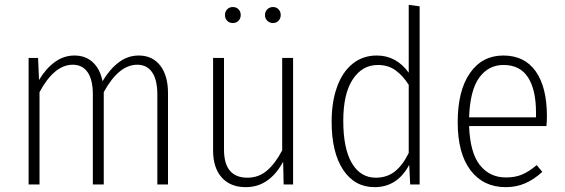

<svg xmlns="http://www.w3.org/2000/svg" viewBox="-20 -761 2330 792"><path d="M673 -377V0H629V-371Q629 -432 607.5 -463Q586 -494 546 -494Q470 -494 408 -381V0H363V-371Q363 -432 341.5 -463Q320 -494 280 -494Q204 -494 143 -381V0H98V-522H137L141 -431Q169 -478 206 -505Q243 -532 287 -532Q333 -532 363 -504Q393 -476 403 -426Q432 -475 469.5 -503.5Q507 -532 552 -532Q609 -532 641 -490.5Q673 -449 673 -377Z M1189 0H1150L1148 -94Q1091 11 994 11Q930 11 894.5 -29Q859 -69 859 -140V-522H904V-144Q904 -28 1001 -28Q1047 -28 1081.5 -57.5Q1116 -87 1144 -141V-522H1189ZM973 -699Q973 -685 964 -675.5Q955 -666 940 -666Q926 -666 917 -675.5Q908 -685 908 -699Q908 -713 917 -722.5Q926 -732 940 -732Q955 -732 964 -722.5Q973 -713 973 -699ZM1138 -699Q1138 -685 1129 -675.5Q1120 -666 1106 -666Q1092 -666 1082.5 -675.5Q1073 -685 1073 -699Q1073 -713 1082.5 -722.5Q1092 -732 1106 -732Q1120 -732 1129 -722.5Q1138 -713 1138 -699Z M1711 -735V0H1672L1668 -81Q1619 11 1525 11Q1443 11 1395.5 -60.5Q1348 -132 1348 -259Q1348 -341 1370.5 -403Q1393 -465 1435 -498.5Q1477 -532 1534 -532Q1615 -532 1666 -461V-741ZM1666 -130V-411Q1642 -449 1611.5 -471Q1581 -493 1539 -493Q1474 -493 1435 -433.5Q1396 -374 1396 -263Q1396 -148 1431.5 -88Q1467 -28 1530 -28Q1576 -28 1608.5 -53.5Q1641 -79 1666 -130Z M2234 -241H1915Q1919 -131 1959.5 -80Q2000 -29 2067 -29Q2105 -29 2133.5 -41Q2162 -53 2194 -80L2217 -52Q2183 -21 2146.5 -5Q2110 11 2066 11Q1974 11 1921 -58.5Q1868 -128 1868 -257Q1868 -387 1918.5 -459.5Q1969 -532 2056 -532Q2144 -532 2190 -466.5Q2236 -401 2236 -282Q2236 -261 2234 -241ZM2191 -297Q2191 -391 2158 -442Q2125 -493 2057 -493Q1995 -493 1957 -441Q1919 -389 1915 -277H2191Z"/></svg>

Font: Fira Sans Condensed ExtraLight
Style: Regular
Weight: 275
Width: 3
Designer: Carrois Corporate & Edenspiekermann AG
Foundry: Carrois Corporate GbR & Edenspiekermann AG
Version: Version 4.203